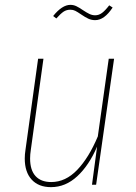

<svg xmlns="http://www.w3.org/2000/svg" viewBox="-20 -761 559 791"><path d="M82 -108Q82 -125 85 -144L137 -519H159L107 -144Q104 -125 104 -108Q104 -60 126.5 -35.5Q149 -11 191 -11Q250 -11 298 -61Q346 -111 383 -199L428 -519H450L376 0H359L380 -157Q347 -80 298.5 -35Q250 10 190 10Q139 10 110.5 -21Q82 -52 82 -108ZM315 -701Q299 -712 290 -716.5Q281 -721 270 -721Q254 -721 242 -713Q230 -705 212 -685L199 -695Q236 -741 270 -741Q283 -741 294.5 -735.5Q306 -730 322 -719Q337 -709 348.5 -703.5Q360 -698 372 -698Q387 -698 400 -707.5Q413 -717 430 -739L444 -730Q410 -678 372 -678Q357 -678 344 -684Q331 -690 315 -701Z"/></svg>

Font: Fira Sans Condensed Thin
Style: Italic
Weight: 250
Width: 3
Italic angle: -8°
Designer: Carrois Corporate & Edenspiekermann AG
Foundry: Carrois Corporate GbR & Edenspiekermann AG
Version: Version 4.203